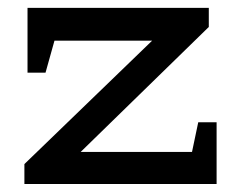

<svg xmlns="http://www.w3.org/2000/svg" viewBox="-20 -460 602 480"><path d="M502 -392.6 181.6 -80.1H460L475.6 -154.3H521.5V0H41V-49.8L360.4 -358.4H116.2L93.8 -278.3H48.8V-440.4H502Z"/></svg>

Font: Hopone
Style: Regular
Weight: 400
Foundry: SIL International (SIL)
Version: Version 1.00 September 3, 2015, initial release